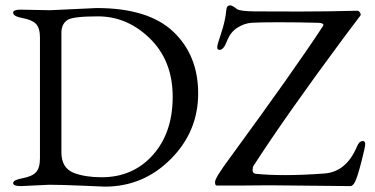

<svg xmlns="http://www.w3.org/2000/svg" viewBox="-20 -689 1397 716"><path d="M1287 5 985 2 866 3H789Q782 3 782 -8V-11Q782 -26 840 -104Q1075 -425 1182 -588Q1186 -594 1186 -596Q1186 -603 1167 -604Q1095 -606 1019.5 -606Q944 -606 917.5 -604Q891 -602 865 -585.5Q839 -569 826.5 -536Q814 -503 799 -503Q790 -503 790 -512.5Q790 -522 805 -566Q820 -610 824 -652Q825 -669 839 -669Q846 -669 864 -655Q875 -647 932 -646.5Q989 -646 1095.5 -646Q1202 -646 1313 -649Q1318 -649 1322.5 -642Q1327 -635 1324 -631L1263 -550Q1047 -259 925 -70Q922 -65 922 -54Q922 -43 933 -41Q981 -36 1045 -36Q1109 -36 1190 -42Q1271 -48 1311 -142Q1319 -163 1333 -163Q1342 -163 1342 -152Q1342 -141 1327.5 -85Q1313 -29 1304.5 -12Q1296 5 1287 5ZM162 -651H169L340 -659Q533 -659 626 -571Q719 -483 719 -340.5Q719 -198 616.5 -95.5Q514 7 371 7Q368 7 289 3.5Q210 0 163 0L58 5Q29 5 29 -6.5Q29 -18 64.5 -24.5Q100 -31 114.5 -47Q129 -63 129 -99V-549Q129 -584 114.5 -599.5Q100 -615 64.5 -621.5Q29 -628 29 -642Q29 -653 58 -653ZM209 -567V-121Q209 -62 256 -44Q298 -28 359 -28Q476 -28 550 -111Q624 -194 624 -328Q624 -462 539.5 -545Q455 -628 345 -628Q250 -628 231 -614Q209 -599 209 -567Z"/></svg>

Font: EB Garamond
Style: Regular
Weight: 400
Version: Version 0.012